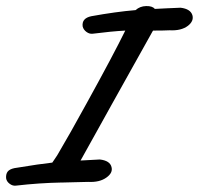

<svg xmlns="http://www.w3.org/2000/svg" viewBox="-59 -595 650 627"><path d="M530.8 -569.8Q563 -565.9 569.3 -545.4Q574.7 -526.4 554.7 -510.7Q532.7 -494.1 495.1 -496.1Q475.1 -495.1 440.9 -495.1L439 -492.2L308.1 -257.8Q283.7 -213.9 249.5 -152.3Q215.3 -90.8 204.1 -70.8L267.1 -74.2Q300.3 -70.3 305.2 -49.3Q310.1 -30.8 289.1 -15.6Q266.6 1 229 -1Q214.8 -0.5 187.7 0Q160.6 0.5 147.9 1H145H143.1Q68.8 2.4 -6.8 11.2Q-17.6 12.7 -27.6 5.1Q-37.6 -2.4 -39.1 -13.2Q-40 -26.9 -33.9 -34.7Q-27.8 -42.5 -12.2 -45.9Q74.2 -60.1 111.8 -64Q114.7 -67.9 120.4 -76.7Q126 -85.4 127.9 -87.9Q168.9 -157.2 225.1 -259.8Q311 -415.5 350.1 -495.1Q304.7 -492.7 244.1 -484.9Q233.4 -483.4 223.4 -490.7Q213.4 -498 210.9 -508.8Q207.5 -535.2 238.8 -542Q319.3 -556.6 383.8 -562Q397.9 -574.7 418.2 -575.2Q438.5 -575.7 446.8 -565.9Q458 -566.4 486.3 -567.9Q514.6 -569.3 530.8 -569.8Z"/></svg>

Font: Florida Vibes
Style: Regular
Weight: 400
Italic angle: -30°
Designer: Turbologo.com
Foundry: Turbologo.com
Version: Version 1.000;hotconv 1.0.109;makeotfexe 2.5.65596